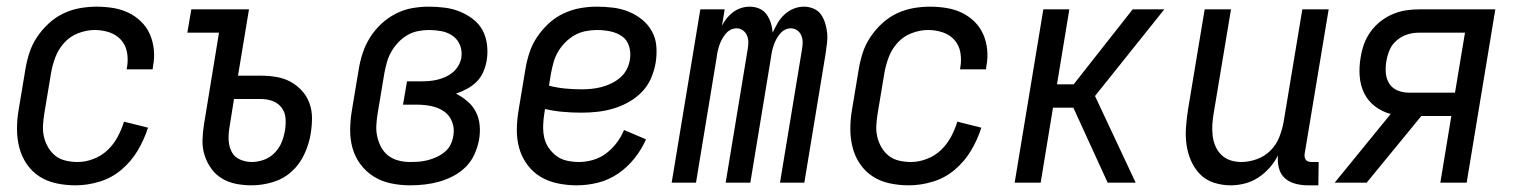

<svg xmlns="http://www.w3.org/2000/svg" viewBox="-20 -548 4540 576"><path d="M207 8Q177 8 149 2Q121 -4 98.5 -18.5Q76 -33 60.5 -55.5Q45 -78 38 -105Q31 -132 31 -161Q31 -190 36 -219L56 -339Q60 -364 68 -389Q76 -414 91 -436.5Q106 -459 126 -477.5Q146 -496 170 -507.5Q194 -519 219.5 -523.5Q245 -528 270 -528Q295 -528 319.5 -524Q344 -520 365 -510Q386 -500 403 -483.5Q420 -467 429.5 -445.5Q439 -424 441.5 -399Q444 -374 439 -349L438 -340H360L361 -346Q365 -369 361 -391Q357 -413 343 -428.5Q329 -444 308 -451Q287 -458 264 -458Q240 -458 215 -448.5Q190 -439 172.5 -419.5Q155 -400 146 -376Q137 -352 133 -328L113 -208Q110 -190 109 -172Q108 -154 112 -137Q116 -120 125 -105Q134 -90 147 -80Q160 -70 177.5 -66Q195 -62 213 -62Q236 -62 260 -71Q284 -80 302.5 -97.5Q321 -115 333 -137.5Q345 -160 352 -183L424 -165Q413 -130 393.5 -97Q374 -64 344.5 -39Q315 -14 278.5 -3Q242 8 207 8Z M735 8Q711 8 688 3.5Q665 -1 646 -12.5Q627 -24 614 -42Q601 -60 594 -81.5Q587 -103 587.5 -127Q588 -151 592 -175L637 -450H542L554 -520H727L694 -321H763Q787 -321 810 -317Q833 -313 852 -302.5Q871 -292 886 -275.5Q901 -259 908.5 -238Q916 -217 916 -193.5Q916 -170 912 -147V-146Q907 -116 893 -85.5Q879 -55 854.5 -33Q830 -11 798 -1.5Q766 8 735 8ZM735 -62Q753 -62 771.5 -68.5Q790 -75 804 -89.5Q818 -104 825 -121.5Q832 -139 835 -157Q838 -176 836.5 -194Q835 -212 824.5 -225.5Q814 -239 797.5 -245Q781 -251 763 -251H682L668 -163Q665 -145 666 -126.5Q667 -108 675 -92.5Q683 -77 700 -69.5Q717 -62 735 -62Z M1210 8Q1181 8 1152.5 2Q1124 -4 1101 -18.5Q1078 -33 1061.5 -55Q1045 -77 1037.5 -104Q1030 -131 1030.5 -160.5Q1031 -190 1036 -219L1056 -339Q1060 -364 1068 -388.5Q1076 -413 1090 -435.5Q1104 -458 1124 -476.5Q1144 -495 1167.5 -507Q1191 -519 1216 -523.5Q1241 -528 1266 -528Q1290 -528 1314 -525Q1338 -522 1359 -513.5Q1380 -505 1398.5 -491Q1417 -477 1427.5 -457.5Q1438 -438 1441 -414Q1444 -390 1440 -366Q1437 -349 1430 -332.5Q1423 -316 1410 -303Q1397 -290 1381 -281.5Q1365 -273 1348 -267Q1366 -258 1382 -244.5Q1398 -231 1407.5 -212.5Q1417 -194 1419 -172Q1421 -150 1417 -128Q1413 -107 1403.5 -85.5Q1394 -64 1377.5 -47.5Q1361 -31 1340 -20Q1319 -9 1297.5 -3Q1276 3 1254 5.5Q1232 8 1210 8ZM1210 -62Q1224 -62 1237 -63Q1250 -64 1263.5 -67.5Q1277 -71 1290 -77Q1303 -83 1314.5 -92.5Q1326 -102 1332 -114.5Q1338 -127 1340 -141Q1344 -162 1336.5 -182Q1329 -202 1312.5 -213.5Q1296 -225 1275 -229.5Q1254 -234 1232 -234H1189L1201 -304H1244Q1256 -304 1268 -305Q1280 -306 1292.5 -309Q1305 -312 1317 -317.5Q1329 -323 1339 -331.5Q1349 -340 1355.5 -351.5Q1362 -363 1364 -375Q1367 -395 1360 -412.5Q1353 -430 1338 -440.5Q1323 -451 1304.5 -454.5Q1286 -458 1267 -458Q1250 -458 1233 -454.5Q1216 -451 1201 -442Q1186 -433 1174 -420Q1162 -407 1153.5 -392Q1145 -377 1140.5 -360.5Q1136 -344 1133 -328L1113 -208Q1110 -190 1109 -172Q1108 -154 1112 -137Q1116 -120 1124 -105.5Q1132 -91 1145 -81Q1158 -71 1175 -66.5Q1192 -62 1210 -62Z M1710 8Q1681 8 1652.5 2Q1624 -4 1601 -18Q1578 -32 1561.5 -54.5Q1545 -77 1537.5 -104Q1530 -131 1530.5 -160.5Q1531 -190 1536 -219L1556 -339Q1560 -364 1568 -389Q1576 -414 1591 -436.5Q1606 -459 1626 -477.5Q1646 -496 1670.5 -507.5Q1695 -519 1720 -523.5Q1745 -528 1770 -528Q1795 -528 1819.5 -525Q1844 -522 1866 -513Q1888 -504 1906 -489.5Q1924 -475 1935.5 -454.5Q1947 -434 1949 -409.5Q1951 -385 1947 -360Q1943 -336 1933 -313Q1923 -290 1905.5 -272Q1888 -254 1865.5 -241.5Q1843 -229 1819 -222Q1795 -215 1771 -212.5Q1747 -210 1724 -210Q1696 -210 1668.5 -212.5Q1641 -215 1615 -221L1613 -208Q1610 -190 1609.5 -171.5Q1609 -153 1612.5 -136Q1616 -119 1626 -104.5Q1636 -90 1649.5 -80Q1663 -70 1680.5 -66Q1698 -62 1717 -62Q1737 -62 1758.5 -68Q1780 -74 1798 -87.5Q1816 -101 1830 -119.5Q1844 -138 1852 -158L1918 -130Q1905 -100 1883.5 -73Q1862 -46 1834 -27Q1806 -8 1774 0Q1742 8 1710 8ZM1724 -280Q1739 -280 1754.5 -281.5Q1770 -283 1785 -287Q1800 -291 1814.5 -298Q1829 -305 1841.5 -316Q1854 -327 1861 -341.5Q1868 -356 1870 -371Q1873 -391 1867 -410Q1861 -429 1845.5 -439.5Q1830 -450 1810.5 -454Q1791 -458 1771 -458Q1754 -458 1736.5 -454.5Q1719 -451 1704 -442.5Q1689 -434 1676 -421Q1663 -408 1654 -392.5Q1645 -377 1640.5 -360.5Q1636 -344 1633 -328L1627 -291Q1650 -285 1674.5 -282.5Q1699 -280 1724 -280Z M1995 0 2081 -520H2154L2146 -471Q2152 -483 2160.5 -493.5Q2169 -504 2180 -512Q2191 -520 2203.5 -524Q2216 -528 2229 -528Q2245 -528 2258.5 -522Q2272 -516 2280 -504.5Q2288 -493 2292.5 -479Q2297 -465 2298 -450Q2305 -465 2313 -479Q2321 -493 2333.5 -504.5Q2346 -516 2361 -522Q2376 -528 2392 -528Q2407 -528 2421 -522Q2435 -516 2443 -504.5Q2451 -493 2455.5 -478.5Q2460 -464 2461.5 -449Q2463 -434 2461 -418.5Q2459 -403 2457 -388L2393 0H2320L2386 -400Q2388 -411 2388 -421.5Q2388 -432 2384 -441.5Q2380 -451 2371.5 -457Q2363 -463 2352 -463Q2343 -463 2334.5 -458.5Q2326 -454 2319.5 -446Q2313 -438 2308.5 -429.5Q2304 -421 2301 -412Q2298 -403 2296 -394Q2294 -385 2293 -376L2231 0H2157L2223 -400Q2225 -411 2225 -421.5Q2225 -432 2221 -441.5Q2217 -451 2208.5 -457Q2200 -463 2190 -463Q2180 -463 2171.5 -458.5Q2163 -454 2156.5 -446Q2150 -438 2145.5 -429.5Q2141 -421 2138 -412Q2135 -403 2133 -394Q2131 -385 2130 -376L2068 0Z M2707 8Q2677 8 2649 2Q2621 -4 2598.5 -18.5Q2576 -33 2560.5 -55.5Q2545 -78 2538 -105Q2531 -132 2531 -161Q2531 -190 2536 -219L2556 -339Q2560 -364 2568 -389Q2576 -414 2591 -436.5Q2606 -459 2626 -477.5Q2646 -496 2670 -507.5Q2694 -519 2719.5 -523.5Q2745 -528 2770 -528Q2795 -528 2819.5 -524Q2844 -520 2865 -510Q2886 -500 2903 -483.5Q2920 -467 2929.5 -445.5Q2939 -424 2941.5 -399Q2944 -374 2939 -349L2938 -340H2860L2861 -346Q2865 -369 2861 -391Q2857 -413 2843 -428.5Q2829 -444 2808 -451Q2787 -458 2764 -458Q2740 -458 2715 -448.5Q2690 -439 2672.5 -419.5Q2655 -400 2646 -376Q2637 -352 2633 -328L2613 -208Q2610 -190 2609 -172Q2608 -154 2612 -137Q2616 -120 2625 -105Q2634 -90 2647 -80Q2660 -70 2677.5 -66Q2695 -62 2713 -62Q2736 -62 2760 -71Q2784 -80 2802.5 -97.5Q2821 -115 2833 -137.5Q2845 -160 2852 -183L2924 -165Q2913 -130 2893.5 -97Q2874 -64 2844.5 -39Q2815 -14 2778.5 -3Q2742 8 2707 8Z M3303 0 3200 -225H3139L3102 0H3024L3110 -520H3188L3151 -295H3201L3378 -520H3473L3265 -260L3387 0Z M3672 8Q3646 8 3621.5 0Q3597 -8 3580 -25.5Q3563 -43 3553 -66Q3543 -89 3539.5 -114.5Q3536 -140 3538 -166.5Q3540 -193 3544 -219L3594 -520H3673L3621 -208Q3618 -191 3617 -174Q3616 -157 3618 -140.5Q3620 -124 3626.5 -109Q3633 -94 3644.5 -83Q3656 -72 3671.5 -67Q3687 -62 3704 -62Q3727 -62 3750.5 -70.5Q3774 -79 3791.5 -96.5Q3809 -114 3818 -137Q3827 -160 3831 -183L3887 -520H3966L3894 -87Q3893 -82 3894 -77Q3895 -72 3897.5 -68.5Q3900 -65 3905 -63.5Q3910 -62 3915 -62H3936L3935 8H3903Q3884 8 3865.5 3Q3847 -2 3834 -14Q3821 -26 3816.5 -44.5Q3812 -63 3814 -82Q3804 -62 3789 -45Q3774 -28 3755 -15.5Q3736 -3 3714.5 2.5Q3693 8 3672 8Z M3984 0 4152 -206Q4126 -213 4105 -229Q4084 -245 4072.5 -268.5Q4061 -292 4059 -320Q4057 -348 4062 -376Q4065 -396 4072 -415.5Q4079 -435 4091.5 -452.5Q4104 -470 4121 -483.5Q4138 -497 4158 -505.5Q4178 -514 4198 -517Q4218 -520 4238 -520H4466L4380 0H4301L4334 -200H4244L4080 0ZM4207 -270H4345L4375 -450H4238Q4220 -450 4203 -445Q4186 -440 4171 -427.5Q4156 -415 4149 -398.5Q4142 -382 4139 -364Q4136 -346 4137.5 -328.5Q4139 -311 4148 -297Q4157 -283 4173 -276.5Q4189 -270 4207 -270Z"/></svg>

Font: Iosevka
Style: Italic
Weight: 400
Italic angle: -9°
Monospace: yes
Designer: Belleve Invis
Foundry: Belleve Invis
Version: Version 32.5.0; ttfautohint (v1.8.4)